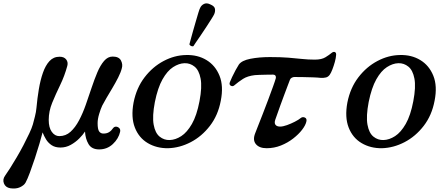

<svg xmlns="http://www.w3.org/2000/svg" viewBox="-150 -858 2607 1127"><path d="M-90 247Q-118 242 -127 218.5Q-136 195 -120 173Q-109 158 -91 129.5Q-73 101 -52 65.5Q-31 30 -12 -6.5Q7 -43 22 -75Q37 -107 43 -128Q48 -147 55 -174Q62 -201 64 -225Q69 -281 78 -334.5Q87 -388 102 -431Q117 -474 140.5 -499.5Q164 -525 200 -525Q226 -525 238.5 -509Q251 -493 245 -471Q229 -412 203 -358.5Q177 -305 156.5 -255Q136 -205 136 -154Q136 -109 154 -84Q172 -59 198 -59Q236 -59 264 -84.5Q292 -110 314 -151.5Q336 -193 353.5 -243Q371 -293 387.5 -342.5Q404 -392 421.5 -433.5Q439 -475 461 -500.5Q483 -526 511 -526Q548 -526 560 -503Q572 -480 565 -457Q559 -433 543.5 -402.5Q528 -372 509.5 -341Q491 -310 475 -283Q459 -256 450 -238Q441 -219 432 -189Q423 -159 423 -135Q423 -99 432 -86.5Q441 -74 457 -74Q477 -74 490.5 -82.5Q504 -91 514 -106Q521 -115 531.5 -114.5Q542 -114 550 -106Q558 -98 555 -84Q546 -44 512.5 -12.5Q479 19 432 19Q388 19 369.5 -12.5Q351 -44 349 -86Q337 -67 315 -45Q293 -23 265 -7.5Q237 8 205 8Q174 8 153.5 -5.5Q133 -19 120.5 -39.5Q108 -60 100 -81Q94 -57 82 -16Q70 25 55 70.5Q40 116 25.5 155Q11 194 0 214Q-9 230 -32.5 241Q-56 252 -90 247Z M837 12Q770 13 717.5 -18Q665 -49 641.5 -109.5Q618 -170 634 -256Q651 -342 698.5 -404Q746 -466 810.5 -500Q875 -534 942 -535Q1010 -537 1062 -505.5Q1114 -474 1138.5 -413.5Q1163 -353 1146 -267Q1130 -181 1082 -119Q1034 -57 969.5 -23.5Q905 10 837 12ZM846 -36Q880 -37 914 -59Q948 -81 976.5 -130.5Q1005 -180 1021 -264Q1037 -348 1027.5 -397Q1018 -446 992 -467Q966 -488 933 -487Q900 -486 866 -464Q832 -442 804 -392.5Q776 -343 759 -259Q743 -175 752 -126Q761 -77 787 -56Q813 -35 846 -36ZM985.2 -587Q978.6 -584.4 971.2 -588.2Q963.8 -592 961.7 -597.7Q962.8 -601.8 968.3 -622.3Q973.8 -642.8 981.9 -671.7Q990 -700.6 998.6 -729.8Q1007.1 -759 1014 -782.1Q1020.9 -805.1 1025 -812.1Q1032.1 -827.7 1048 -835.2Q1063.9 -842.6 1085.2 -831.8Q1109.6 -821.6 1111.9 -805.6Q1114.2 -789.6 1107 -774Q1103.5 -766.1 1090.8 -746.1Q1078.1 -726.1 1061.3 -700.2Q1044.5 -674.3 1027.6 -649.6Q1010.7 -624.8 998.7 -607.5Q986.8 -590.2 985.2 -587Z M1415 12Q1372 12 1352 -12Q1332 -36 1348 -76Q1351 -84 1363 -114.5Q1375 -145 1391.5 -187Q1408 -229 1424 -272Q1440 -315 1452.5 -349.5Q1465 -384 1469 -399Q1471 -407 1467 -413.5Q1463 -420 1451 -420Q1434 -420 1412.5 -419.5Q1391 -419 1372.5 -418.5Q1354 -418 1346 -417Q1303 -412 1276.5 -395Q1250 -378 1224 -356Q1215 -349 1204.5 -355Q1194 -361 1199 -375Q1203 -386 1212.5 -406Q1222 -426 1233 -446.5Q1244 -467 1252 -479Q1269 -503 1320 -513Q1371 -523 1434 -523Q1498 -523 1542 -519.5Q1586 -516 1622 -512Q1658 -508 1698 -508Q1738 -508 1760.5 -522Q1783 -536 1796 -547Q1807 -556 1815.5 -552.5Q1824 -549 1823 -536Q1822 -518 1815.5 -494.5Q1809 -471 1801 -450.5Q1793 -430 1786 -420Q1777 -407 1764 -403.5Q1751 -400 1732 -401Q1715 -403 1686.5 -404Q1658 -405 1628.5 -405.5Q1599 -406 1578 -406Q1571 -406 1563 -402Q1555 -398 1552 -390Q1548 -380 1539 -356Q1530 -332 1518.5 -301.5Q1507 -271 1496 -240.5Q1485 -210 1477 -187Q1469 -164 1466 -156Q1459 -136 1467 -125.5Q1475 -115 1494 -115Q1511 -115 1534.5 -123.5Q1558 -132 1580.5 -143.5Q1603 -155 1615 -165Q1626 -174 1639.5 -168Q1653 -162 1648 -143Q1643 -122 1623 -96Q1603 -70 1571 -45Q1539 -20 1499 -4Q1459 12 1415 12Z M2092 12Q2025 13 1972.5 -18Q1920 -49 1896.5 -109.5Q1873 -170 1889 -256Q1906 -342 1953.5 -404Q2001 -466 2065.5 -500Q2130 -534 2197 -535Q2265 -537 2317 -505.5Q2369 -474 2393.5 -413.5Q2418 -353 2401 -267Q2385 -181 2337 -119Q2289 -57 2224.5 -23.5Q2160 10 2092 12ZM2101 -36Q2135 -37 2169 -59Q2203 -81 2231.5 -130.5Q2260 -180 2276 -264Q2292 -348 2282.5 -397Q2273 -446 2247 -467Q2221 -488 2188 -487Q2155 -486 2121 -464Q2087 -442 2059 -392.5Q2031 -343 2014 -259Q1998 -175 2007 -126Q2016 -77 2042 -56Q2068 -35 2101 -36Z"/></svg>

Font: Zen Antique
Style: Regular
Weight: 400
Designer: Yoshimichi Ohira
Foundry: Positype
Version: Version 1.001